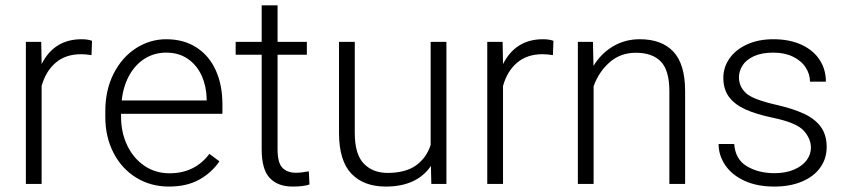

<svg xmlns="http://www.w3.org/2000/svg" viewBox="-20 -684 3149 714"><path d="M134.8 -364.3V0H76.2V-528.3H133.3L134.8 -445.8Q181.6 -538.1 283.2 -538.1Q306.6 -538.1 322.3 -532.2L320.3 -479Q299.3 -482.4 281.2 -482.4Q224.1 -482.4 187 -450.7Q149.9 -418.9 134.8 -364.3Z M795.9 -84Q767.1 -41.5 720.7 -15.9Q674.3 9.8 608.4 9.8Q540.5 9.8 486.6 -23.4Q432.6 -56.6 402.1 -115.7Q371.6 -174.8 371.6 -249.5V-270.5Q371.6 -349.1 402.6 -410.2Q433.6 -471.2 485.6 -504.6Q537.6 -538.1 598.1 -538.1Q663.6 -538.1 710.9 -507.3Q758.3 -476.6 782.7 -421.9Q807.1 -367.2 807.1 -296.4V-260.7H430.2V-249.5Q430.2 -191.4 453.1 -143.3Q476.1 -95.2 517.1 -67.4Q558.1 -39.6 610.8 -39.6Q704.1 -39.6 758.8 -111.8ZM432.6 -310.5H748.5V-316.9Q747.6 -362.8 730.2 -401.9Q712.9 -440.9 679.2 -464.6Q645.5 -488.3 598.1 -488.3Q554.2 -488.3 518.8 -466.3Q483.4 -444.3 460.9 -404.1Q438.5 -363.8 432.6 -310.5Z M1130.9 2Q1108.9 9.8 1068.4 9.8Q1013.2 9.8 983.2 -22Q953.1 -53.7 953.1 -128.9V-480.5H856.4V-528.3H953.1V-664.1H1012.2V-528.3H1121.1V-480.5H1012.2V-128.9Q1012.2 -78.1 1030.5 -59.8Q1048.8 -41.5 1080.6 -41.5Q1098.6 -41.5 1128.4 -46.9Z M1584 0 1582.5 -66.9Q1529.8 9.8 1414.6 9.8Q1333 9.8 1287.1 -37.8Q1241.2 -85.4 1240.7 -188V-528.3H1299.3V-189.5Q1299.3 -110.4 1332.8 -75.7Q1366.2 -41 1421.4 -41Q1487.8 -41 1526.9 -68.8Q1565.9 -96.7 1581.5 -145V-528.3H1640.1V0Z M1850.6 -364.3V0H1792V-528.3H1849.1L1850.6 -445.8Q1897.5 -538.1 1999 -538.1Q2022.5 -538.1 2038.1 -532.2L2036.1 -479Q2015.1 -482.4 1997.1 -482.4Q1939.9 -482.4 1902.8 -450.7Q1865.7 -418.9 1850.6 -364.3Z M2187.5 -363.3V0H2128.9V-528.3H2185.1L2187 -439Q2215.3 -485.4 2259.8 -511.7Q2304.2 -538.1 2359.4 -538.1Q2440.4 -538.1 2483.9 -492.2Q2527.3 -446.3 2527.8 -346.7V0H2469.2V-346.7Q2468.8 -423.3 2437 -455.6Q2405.3 -487.8 2344.7 -487.8Q2287.1 -487.8 2246.8 -452.1Q2206.5 -416.5 2187.5 -363.3Z M2969.2 -197.8Q2941.9 -228 2854 -246.1Q2791.5 -259.3 2751.7 -277.3Q2711.9 -295.4 2690.9 -323.7Q2669.9 -352.1 2669.9 -394.5Q2669.9 -434.1 2692.9 -466.8Q2715.8 -499.5 2758.1 -518.8Q2800.3 -538.1 2856 -538.1Q2916 -538.1 2960.2 -517.8Q3004.4 -497.6 3027.8 -461.7Q3051.3 -425.8 3051.3 -380.4H2992.2Q2992.2 -408.2 2976.1 -433.1Q2960 -458 2929 -473.1Q2897.9 -488.3 2856 -488.3Q2812.5 -488.3 2783.7 -475.1Q2754.9 -461.9 2741.5 -440.9Q2728 -419.9 2728 -396.5Q2728 -362.3 2753.9 -337.9Q2779.3 -314 2868.2 -293.9Q2931.2 -279.3 2971.4 -260.3Q3011.7 -241.2 3033 -211.4Q3054.2 -181.6 3054.2 -137.7Q3054.2 -94.2 3030.3 -60.8Q3006.3 -27.3 2962.2 -8.8Q2918 9.8 2859.4 9.8Q2794.9 9.8 2748 -12Q2701.2 -33.7 2676.8 -70.1Q2652.3 -106.4 2652.3 -148.4H2710.4Q2714.4 -91.3 2757.6 -65.7Q2800.8 -40 2859.4 -40Q2901.9 -40 2932.6 -53.2Q2963.4 -66.4 2979.5 -87.9Q2995.6 -109.4 2995.6 -134.8Q2995.6 -168 2969.2 -197.8Z"/></svg>

Font: Mardoto Light
Style: Regular
Weight: 400
Designer: Christian Robertson, Vahan Hovhannisyan
Foundry: Google
Version: Version 1.000